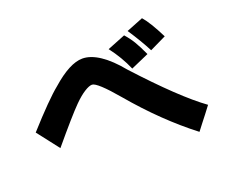

<svg xmlns="http://www.w3.org/2000/svg" viewBox="-109 -790 1180 999"><g transform="rotate(-20 481.0 -291.0)"><path d="M666 -583Q697 -596 759 -620Q792 -583 838 -491L747 -447Q715 -509 666 -583ZM541 -528 641 -568Q666 -540 683 -511.5Q700 -483 722 -435L622 -391Q591 -463 541 -528ZM868 -1 838 38Q673 -89 521 -269Q424 -384 396 -384Q380 -384 353 -367Q326 -350 293 -317Q246 -270 129 -130L85 -187Q53 -229 36 -250Q161 -389 223 -439Q325 -529 395 -529Q440 -529 491 -495Q542 -461 596 -395Q802 -170 928 -79Q915 -61 896.5 -37.5Q878 -14 868 -1Z"/></g></svg>

Font: Gmarket Sans TTF Bold
Style: Regular
Weight: 700
Designer: Creative Director : Sungho Lee; Art Director : Kiwoong Choi; Project Manager : Sori Yang, Jongwook Yoon; Font Designer :
Foundry: Sandoll Inc.
Version: Version 1.000;hotconv 1.0.109;makeotfexe 2.5.65596